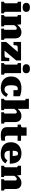

<svg xmlns="http://www.w3.org/2000/svg" viewBox="2186 -3012 838 5251"><g transform="rotate(90 2605.5 -387.0)"><path d="M182 -586Q124 -586 91.5 -611.5Q59 -637 59 -686Q59 -735 91.5 -760.5Q124 -786 182 -786Q241 -786 273 -760.5Q305 -735 305 -686Q305 -637 273 -611.5Q241 -586 182 -586ZM303 -543V-125Q303 -98 314 -88.5Q325 -79 343 -79H345V0H28V-79H30Q49 -79 59.5 -88.5Q70 -98 70 -125V-426Q70 -438 62 -443Q54 -448 36 -452L28 -454V-543Z M393 0V-79H395Q408 -79 416.5 -83Q425 -87 430 -97Q435 -107 435 -125V-426Q435 -435 431.5 -439Q428 -443 420.5 -446Q413 -449 401 -452L393 -454V-543H647L660 -415L668 -414V-86Q668 -84 673.5 -82Q679 -80 686 -79.5Q693 -79 699 -79H703V0ZM1071 0H762V-79H764Q771 -79 778.5 -79.5Q786 -80 791 -82Q796 -84 796 -87V-378Q796 -394 792 -404.5Q788 -415 779.5 -421Q771 -427 756 -427Q737 -427 718 -413Q699 -399 680 -373Q661 -347 640 -306L643 -402Q662 -446 694.5 -480Q727 -514 770 -534Q813 -554 860 -554Q914 -554 952 -534Q990 -514 1010 -476Q1030 -438 1030 -382V-125Q1030 -107 1034.5 -97Q1039 -87 1047.5 -83Q1056 -79 1068 -79H1071Z M1346 -69 1333 -92H1472Q1494 -92 1509 -93.5Q1524 -95 1534 -99.5Q1544 -104 1549.5 -113Q1555 -122 1556 -136L1567 -221H1653V0H1127V-135L1420 -476L1495 -452H1305Q1283 -452 1268.5 -450.5Q1254 -449 1244 -444.5Q1234 -440 1228.5 -431.5Q1223 -423 1222 -409L1213 -337H1128V-543H1634V-412Z M1860 -586Q1802 -586 1769.5 -611.5Q1737 -637 1737 -686Q1737 -735 1769.5 -760.5Q1802 -786 1860 -786Q1919 -786 1951 -760.5Q1983 -735 1983 -686Q1983 -637 1951 -611.5Q1919 -586 1860 -586ZM1981 -543V-125Q1981 -98 1992 -88.5Q2003 -79 2021 -79H2023V0H1706V-79H1708Q1727 -79 1737.5 -88.5Q1748 -98 1748 -125V-426Q1748 -438 1740 -443Q1732 -448 1714 -452L1706 -454V-543Z M2432 -91Q2461 -91 2484 -104.5Q2507 -118 2524.5 -140Q2542 -162 2555 -186L2631 -140Q2611 -94 2578.5 -60Q2546 -26 2499 -7.5Q2452 11 2389 11Q2296 11 2225 -20.5Q2154 -52 2113.5 -115Q2073 -178 2073 -272Q2073 -364 2111.5 -426.5Q2150 -489 2221.5 -521Q2293 -553 2394 -553Q2453 -553 2497.5 -545.5Q2542 -538 2571.5 -528Q2601 -518 2614 -510V-335H2445V-495Q2460 -496 2467 -487Q2474 -478 2476 -466Q2478 -454 2475.5 -443.5Q2473 -433 2469 -431Q2456 -442 2442.5 -448.5Q2429 -455 2407 -455Q2373 -455 2352 -436Q2331 -417 2321.5 -376.5Q2312 -336 2312 -272Q2312 -223 2319 -188.5Q2326 -154 2340.5 -132.5Q2355 -111 2377.5 -101Q2400 -91 2432 -91Z M2957 -758V-86Q2957 -84 2962.5 -82Q2968 -80 2975 -79.5Q2982 -79 2988 -79H2992V0H2682V-79H2684Q2697 -79 2705.5 -83Q2714 -87 2719 -97Q2724 -107 2724 -125V-644Q2724 -652 2720.5 -656.5Q2717 -661 2709 -664Q2701 -667 2690 -670L2682 -672V-758ZM3360 0H3051V-79H3053Q3060 -79 3067.5 -79.5Q3075 -80 3080 -82Q3085 -84 3085 -87V-378Q3085 -394 3081 -404.5Q3077 -415 3068.5 -421Q3060 -427 3045 -427Q3026 -427 3007 -413.5Q2988 -400 2969 -373.5Q2950 -347 2929 -306L2932 -402Q2951 -446 2983.5 -480Q3016 -514 3059 -534Q3102 -554 3149 -554Q3203 -554 3241 -534Q3279 -514 3299 -476Q3319 -438 3319 -382V-125Q3319 -107 3323.5 -97Q3328 -87 3336.5 -83Q3345 -79 3357 -79H3360Z M3388 -449V-538H3394Q3415 -538 3430.5 -541.5Q3446 -545 3455 -556Q3464 -567 3464 -590L3594 -543H3832V-449ZM3691 -177Q3691 -146 3699.5 -129.5Q3708 -113 3723.5 -107Q3739 -101 3762 -101Q3784 -101 3802.5 -104.5Q3821 -108 3827 -108V-7Q3816 -4 3795 0.5Q3774 5 3746 8Q3718 11 3685 11Q3617 11 3566 -4.5Q3515 -20 3486 -58.5Q3457 -97 3457 -164V-522L3464 -531V-695H3691Z M4101 -269Q4101 -220 4107 -185.5Q4113 -151 4127.5 -130Q4142 -109 4167 -99.5Q4192 -90 4228 -90Q4264 -90 4289 -100Q4314 -110 4333 -128.5Q4352 -147 4367 -171L4447 -119Q4425 -76 4391 -46.5Q4357 -17 4308.5 -2.5Q4260 12 4193 12Q4091 12 4018.5 -20Q3946 -52 3908.5 -114.5Q3871 -177 3871 -268Q3871 -355 3908.5 -419Q3946 -483 4014.5 -518.5Q4083 -554 4174 -554Q4247 -554 4300 -534Q4353 -514 4387.5 -474Q4422 -434 4439.5 -374.5Q4457 -315 4458 -235H4045V-315H4266L4248 -283Q4247 -340 4243 -375Q4239 -410 4231.5 -428.5Q4224 -447 4210.5 -454Q4197 -461 4179 -461Q4159 -461 4144.5 -453Q4130 -445 4120 -424Q4110 -403 4105.5 -365.5Q4101 -328 4101 -269Z M4513 0V-79H4515Q4528 -79 4536.5 -83Q4545 -87 4550 -97Q4555 -107 4555 -125V-426Q4555 -435 4551.5 -439Q4548 -443 4540.5 -446Q4533 -449 4521 -452L4513 -454V-543H4767L4780 -415L4788 -414V-86Q4788 -84 4793.5 -82Q4799 -80 4806 -79.5Q4813 -79 4819 -79H4823V0ZM5191 0H4882V-79H4884Q4891 -79 4898.5 -79.5Q4906 -80 4911 -82Q4916 -84 4916 -87V-378Q4916 -394 4912 -404.5Q4908 -415 4899.5 -421Q4891 -427 4876 -427Q4857 -427 4838 -413Q4819 -399 4800 -373Q4781 -347 4760 -306L4763 -402Q4782 -446 4814.5 -480Q4847 -514 4890 -534Q4933 -554 4980 -554Q5034 -554 5072 -534Q5110 -514 5130 -476Q5150 -438 5150 -382V-125Q5150 -107 5154.5 -97Q5159 -87 5167.5 -83Q5176 -79 5188 -79H5191Z"/></g></svg>

Font: Roboto Serif Black
Style: Regular
Weight: 900
Designer: Greg Gazdowicz
Foundry: Commercial Type
Version: Version 1.008